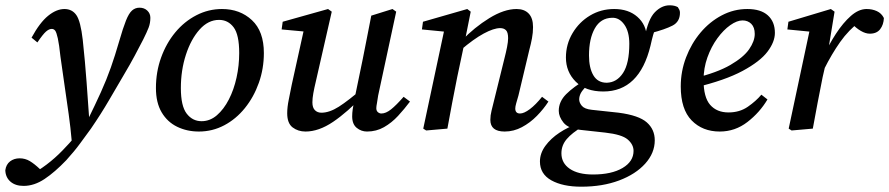

<svg xmlns="http://www.w3.org/2000/svg" viewBox="-87 -485 3353 724"><path d="M-67 157Q-64 135 -49 123.5Q-34 112 -13 112Q8 112 25.5 122.5Q43 133 64 153L89 174L22 178Q92 141 149 82Q201 29 243 -31Q272 -90 293.5 -137.5Q315 -185 331 -230.5Q347 -276 362 -328Q377 -380 388 -407.5Q399 -435 411 -445.5Q423 -456 439 -456Q457 -456 468.5 -445Q480 -434 480 -418Q480 -398 473.5 -381Q467 -364 453 -336Q438 -307 421 -275Q404 -243 379 -201Q353 -157 324 -107Q295 -57 256 0Q237 26 215 56Q193 86 163 119Q120 164 81 190Q42 216 2 216Q-29 216 -47.5 200Q-66 184 -67 157ZM250 -28 184 52Q179 -5 172 -54.5Q165 -104 157.5 -155.5Q150 -207 141 -271Q136 -318 131 -340.5Q126 -363 121 -369.5Q116 -376 108 -376Q98 -376 86.5 -366Q75 -356 54 -325L32 -343Q63 -400 94.5 -425.5Q126 -451 156 -451Q185 -451 201 -428Q217 -405 225 -335Q234 -251 239.5 -175Q245 -99 250 -28Z M663 11Q618 11 581 -7Q544 -25 522.5 -61.5Q501 -98 501 -153Q501 -214 520.5 -268Q540 -322 574 -363Q608 -404 653.5 -427.5Q699 -451 750 -451Q818 -451 863 -409Q908 -367 908 -285Q908 -226 889 -172.5Q870 -119 836.5 -77.5Q803 -36 758.5 -12.5Q714 11 663 11ZM673 -28Q705 -28 731 -50.5Q757 -73 776 -110Q795 -147 805 -192.5Q815 -238 815 -285Q815 -354 794 -382Q773 -410 739 -410Q698 -410 665.5 -373.5Q633 -337 614 -278.5Q595 -220 595 -153Q595 -85 617 -56.5Q639 -28 673 -28Z M1065 11Q1037 11 1016.5 -4.5Q996 -20 996 -58Q996 -81 1002 -110Q1008 -139 1013 -165L1062 -387L1073 -365L975 -374L979 -403L1150 -451L1164 -441L1104 -178Q1098 -153 1094.5 -133.5Q1091 -114 1091 -99Q1091 -79 1100.5 -69.5Q1110 -60 1125 -60Q1155 -60 1190.5 -82.5Q1226 -105 1284 -155L1286 -128Q1223 -62 1169 -25.5Q1115 11 1065 11ZM1297 11Q1275 11 1258 -3Q1241 -17 1241 -46Q1241 -59 1243 -73Q1245 -87 1250 -113L1281 -263Q1289 -303 1297 -344Q1305 -385 1313 -426L1393 -451L1407 -441L1339 -125Q1337 -109 1334.5 -96.5Q1332 -84 1332 -77Q1332 -67 1338 -62Q1344 -57 1351 -57Q1368 -57 1387.5 -72.5Q1407 -88 1435 -120L1459 -102Q1438 -74 1414 -48Q1390 -22 1361 -5.5Q1332 11 1297 11Z M1762 -33Q1762 -50 1766.5 -67.5Q1771 -85 1777 -110L1815 -264Q1821 -287 1825 -307.5Q1829 -328 1829 -341Q1829 -363 1821 -371Q1813 -379 1799 -379Q1775 -379 1737 -358.5Q1699 -338 1650 -296L1654 -332Q1702 -382 1758 -416.5Q1814 -451 1861 -451Q1890 -451 1906.5 -434Q1923 -417 1923 -383Q1923 -362 1919 -340.5Q1915 -319 1909 -297L1868 -125Q1863 -108 1859.5 -95.5Q1856 -83 1856 -76Q1856 -57 1874 -57Q1889 -57 1911 -73.5Q1933 -90 1957 -120L1981 -102Q1963 -74 1937.5 -48Q1912 -22 1881 -5.5Q1850 11 1816 11Q1762 11 1762 -33ZM1600 0 1520 7 1509 0 1590 -380 1617 -363 1504 -374 1508 -403 1675 -451 1688 -441 1665 -326 1637 -194Q1627 -145 1618 -97Q1609 -49 1600 0Z M2020 -67Q2020 -102 2048 -130Q2076 -158 2124 -186L2138 -174Q2110 -147 2103.5 -134.5Q2097 -122 2097 -110Q2097 -98 2107 -86Q2117 -74 2144 -71L2246 -60Q2322 -50 2352 -23.5Q2382 3 2382 44Q2382 92 2346 132Q2310 172 2247.5 195.5Q2185 219 2105 219Q2035 219 1992 195Q1949 171 1949 124Q1949 93 1969.5 65Q1990 37 2022.5 15.5Q2055 -6 2091 -18L2109 -7Q2070 16 2050 39.5Q2030 63 2030 93Q2030 130 2061.5 151.5Q2093 173 2149 173Q2219 173 2260.5 148.5Q2302 124 2302 84Q2302 60 2280 41Q2258 22 2195 15L2104 5Q2056 0 2038 -22.5Q2020 -45 2020 -67ZM2201 -173Q2239 -174 2262.5 -210Q2286 -246 2286 -320Q2286 -366 2267 -392.5Q2248 -419 2221 -418Q2178 -417 2156 -378Q2134 -339 2134 -276Q2134 -229 2150.5 -201Q2167 -173 2201 -173ZM2047 -268Q2047 -318 2072 -360Q2097 -402 2138 -426.5Q2179 -451 2229 -451Q2283 -451 2316.5 -421.5Q2350 -392 2352 -345L2344 -344Q2357 -413 2382.5 -439Q2408 -465 2438 -465Q2457 -465 2469 -458Q2472 -453 2474.5 -448.5Q2477 -444 2477 -437Q2477 -403 2449 -388.5Q2421 -374 2367 -360L2388 -387Q2381 -371 2376 -353.5Q2371 -336 2366 -313Q2324 -140 2188 -140Q2121 -140 2084 -177Q2047 -214 2047 -268Z M2627 11Q2562 11 2521 -31Q2480 -73 2480 -159Q2480 -216 2500 -268.5Q2520 -321 2554.5 -362Q2589 -403 2634.5 -427Q2680 -451 2731 -451Q2782 -451 2808.5 -427Q2835 -403 2835 -361Q2835 -327 2807 -290Q2779 -253 2713 -217.5Q2647 -182 2534 -155L2531 -190Q2617 -211 2667 -240Q2717 -269 2738 -299.5Q2759 -330 2759 -357Q2759 -382 2746 -395Q2733 -408 2713 -408Q2692 -408 2666.5 -390Q2641 -372 2618 -340.5Q2595 -309 2580.5 -268.5Q2566 -228 2566 -183Q2566 -118 2591 -89.5Q2616 -61 2660 -61Q2702 -61 2733 -82.5Q2764 -104 2784 -128L2807 -110Q2778 -61 2731.5 -25Q2685 11 2627 11Z M3021 -225 3018 -271Q3038 -316 3065 -357.5Q3092 -399 3121.5 -425Q3151 -451 3181 -451Q3202 -451 3219.5 -443Q3237 -435 3246 -417Q3245 -392 3232 -375Q3219 -358 3193 -358Q3177 -358 3159 -368.5Q3141 -379 3124 -397L3113 -408L3158 -406Q3113 -372 3081 -326.5Q3049 -281 3021 -225ZM2887 0 2968 -380 2995 -363 2882 -374 2886 -403 3046 -451 3060 -441 3036 -295 3035 -281 3015 -194Q3005 -145 2996 -97Q2987 -49 2978 0L2898 7Z"/></svg>

Font: Lisu Bosa SemiBold
Style: Italic
Weight: 600
Italic angle: -19°
Designer: David Morse, Annie Olsen, Victor Gaultney, Frank Grießhammer (Latin)
Foundry: SIL International
Version: Version 2.000